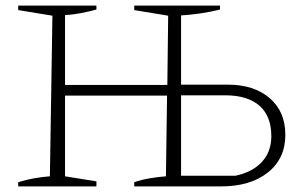

<svg xmlns="http://www.w3.org/2000/svg" viewBox="-20 -665 1086 685"><path d="M45 0V-15Q74 -24 102.5 -29Q131 -34 158 -36L167 -609L45 -629V-645H324V-631Q299 -624 270.5 -618.5Q242 -613 212 -611V-362H577L580 -609L459 -629V-645H765V-631Q729 -622 694 -617Q659 -612 626 -610V-363H793Q886 -363 942 -315Q998 -267 998 -184Q998 -99 935.5 -49.5Q873 0 769 0H459V-15Q485 -24 515 -29Q545 -34 572 -36L576 -324H212V-36L324 -18V0ZM626 -38H820Q881 -51 914.5 -87.5Q948 -124 948 -179Q948 -251 905.5 -288Q863 -325 783 -325H626Z"/></svg>

Font: Piazzolla SC ExtraLight
Style: Regular
Weight: 200
Designer: Juan Pablo del Peral
Foundry: Huerta Tipografica
Version: Version 1.330